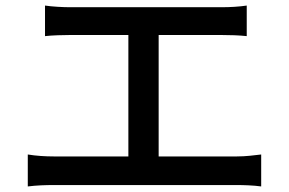

<svg xmlns="http://www.w3.org/2000/svg" viewBox="-20 -702 1040 691"><path d="M142 -682V-572C168 -575 209 -576 231 -576H442V-139H173C144 -139 110 -141 80 -146V-31C112 -35 144 -36 173 -36H833C854 -36 893 -35 920 -31V-146C894 -143 865 -139 833 -139H551V-576H778C807 -576 840 -575 868 -572V-682C841 -678 809 -676 778 -676H231C208 -676 168 -678 142 -682Z"/></svg>

Font: Source Han Sans JP Medium
Style: Regular
Weight: 500
Designer: Ryoko NISHIZUKA 西塚涼子 (kana, bopomofo & ideographs); Paul D. Hunt (Latin, Greek & Cyrillic); Sandoll Communications 산돌커뮤니
Foundry: Adobe
Version: Version 2.002;hotconv 1.0.116;makeotfexe 2.5.65601